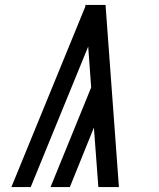

<svg xmlns="http://www.w3.org/2000/svg" viewBox="-20 -755 640 775"><path d="M377 0 359 -240 262 0H184L348 -402L336 -567L104 0H26L325 -730L324 -735H406L460 0Z"/></svg>

Font: Iosevka Custom Oblique
Style: Regular
Weight: 400
Italic angle: -9°
Designer: Belleve Invis
Foundry: Belleve Invis
Version: Version 27.0.1